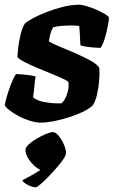

<svg xmlns="http://www.w3.org/2000/svg" viewBox="-34 -520 482 814"><path d="M139 0Q118 0 92.5 -8Q67 -16 44 -28.5Q21 -41 5 -53.5Q-11 -66 -14 -75Q-8 -103 1 -130.5Q10 -158 19 -178.5Q28 -199 34 -206Q42 -206 60.5 -204.5Q79 -203 96 -200.5Q113 -198 117 -195Q114 -182 112 -156.5Q110 -131 106 -108Q123 -93 152.5 -87.5Q182 -82 206 -82Q211 -82 216.5 -82Q222 -82 227 -82Q234 -88 240.5 -99Q247 -110 251 -123Q255 -136 256.5 -149Q258 -162 256 -172Q253 -177 232.5 -186.5Q212 -196 182.5 -208Q153 -220 123 -232.5Q93 -245 70 -257Q47 -269 40 -278Q40 -290 43 -316.5Q46 -343 53 -372.5Q60 -402 72 -421Q81 -429 104.5 -442Q128 -455 161 -468Q194 -481 231 -490.5Q268 -500 303 -500Q313 -500 333.5 -494Q354 -488 375.5 -478.5Q397 -469 412.5 -459.5Q428 -450 428 -444Q428 -435 423 -409Q418 -383 410 -356.5Q402 -330 392 -317Q382 -317 363 -318.5Q344 -320 327 -323Q310 -326 307 -328Q306 -344 305.5 -354Q305 -364 304.5 -376Q304 -388 302 -410Q294 -411 284 -411.5Q274 -412 266 -412Q246 -412 224 -410Q202 -408 191 -404Q184 -391 180.5 -379.5Q177 -368 173 -345Q186 -336 217.5 -323Q249 -310 285 -294.5Q321 -279 350 -263Q379 -247 387 -232Q389 -204 386 -173.5Q383 -143 376.5 -116Q370 -89 359 -73Q343 -58 315.5 -45Q288 -32 256 -22Q224 -12 193 -6Q162 0 139 0ZM118 274Q104 274 84 264Q64 254 61 244Q78 235 96.5 225Q115 215 132 204Q149 193 158 180L150 203Q137 203 119 189Q101 175 87.5 154.5Q74 134 74 116Q74 105 88 92Q102 79 122 67.5Q142 56 161 48Q180 40 190 40Q202 40 215 56Q228 72 237 93Q246 114 246 129Q246 138 234.5 155Q223 172 205 192.5Q187 213 169 231.5Q151 250 136.5 262Q122 274 118 274Z"/></svg>

Font: Texturina 12pt Black
Style: Italic
Weight: 900
Italic angle: -11°
Designer: Guillermo Torres Carreño
Foundry: Omnibus-Type
Version: Version 1.002